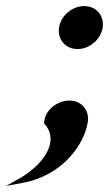

<svg xmlns="http://www.w3.org/2000/svg" viewBox="-66 -464 360 634"><path d="M-46 150 8 140C140 116 212 14 224 -61C230 -101 202 -132 163 -132C124 -132 82 -101 80 -60L79 -56L82 -54C120 -10 97 47 45 92C32 103 19 113 4 122ZM129 -373C123 -333 151 -302 190 -302C229 -302 267 -333 273 -373C279 -413 251 -444 212 -444C173 -444 135 -413 129 -373Z"/></svg>

Font: Charger Pro
Style: ExBdObl
Weight: 400
Designer: Jasper
Foundry: Cannot Into Space Fonts
Version: Version 1.09